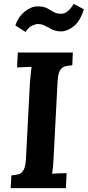

<svg xmlns="http://www.w3.org/2000/svg" viewBox="-20 -971 453 991"><path d="M356 -700 353 -634Q331 -633 314.5 -628Q298 -623 288.5 -605.5Q279 -588 277 -547L257 -164Q256 -137 253.5 -112Q251 -87 249 -74Q265 -76 289.5 -76.5Q314 -77 324 -77L320 0H35L39 -66Q61 -67 77 -72Q93 -77 102.5 -95Q112 -113 114 -153L134 -536Q136 -563 138.5 -588Q141 -613 143 -626Q127 -625 103 -624.5Q79 -624 68 -623L72 -700ZM112 -806 59 -840Q75 -885 108 -911.5Q141 -938 174 -938Q205 -938 223 -928.5Q241 -919 256.5 -909.5Q272 -900 296 -900Q314 -900 330.5 -914Q347 -928 360 -951L413 -923Q393 -860 359.5 -834.5Q326 -809 296 -809Q270 -809 250 -818.5Q230 -828 213 -837.5Q196 -847 176 -847Q164 -847 145.5 -838.5Q127 -830 112 -806Z"/></svg>

Font: Lora
Style: Bold Italic
Weight: 700
Italic angle: -3°
Designer: Olga Karpushina, Alexei Vanyashin (Cyrillic)
Foundry: Cyreal
Version: Version 3.004